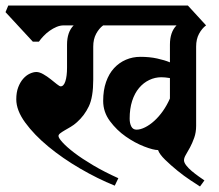

<svg xmlns="http://www.w3.org/2000/svg" viewBox="-38 -659 795 696"><path d="M578 -497Q578 -543 602 -567H336Q321 -556 310.5 -536.5Q300 -517 300 -490V-370Q300 -307 284 -273.5Q268 -240 241 -216Q230 -206 218 -199Q206 -192 196.5 -186.5Q187 -181 180.5 -176Q174 -171 174 -166Q174 -159 189 -142.5Q204 -126 231.5 -105Q259 -84 299.5 -60Q340 -36 391 -13L378 14Q316 -11 252.5 -48Q189 -85 137.5 -127.5Q86 -170 53.5 -214.5Q21 -259 21 -299Q21 -324 28 -342.5Q35 -361 46 -373.5Q57 -386 70 -392Q83 -398 94 -398Q105 -398 119 -390Q133 -382 145.5 -372Q158 -362 168 -354Q178 -346 182 -346Q193 -346 199 -364.5Q205 -383 205 -414V-497Q205 -543 229 -567H193Q180 -567 167 -561.5Q154 -556 142 -547.5Q130 -539 120 -528.5Q110 -518 103 -508H81L-18 -615L-8 -639H643L709 -567Q694 -556 683.5 -536.5Q673 -517 673 -490V-203Q673 -179 666 -159.5Q659 -140 651 -125Q643 -110 636 -98.5Q629 -87 629 -78Q629 -70 637 -59.5Q645 -49 657 -39Q669 -29 681.5 -20Q694 -11 703 -5L687 17Q676 10 652.5 -5.5Q629 -21 605 -40.5Q581 -60 560.5 -80Q540 -100 535 -115Q518 -115 484.5 -128Q451 -141 418 -164Q385 -187 360.5 -220Q336 -253 336 -293Q336 -332 346.5 -362Q357 -392 375.5 -412Q394 -432 418.5 -442.5Q443 -453 471 -453Q504 -453 531.5 -447Q559 -441 578 -433ZM457 -189Q471 -189 488 -197.5Q505 -206 521.5 -221Q538 -236 552.5 -256.5Q567 -277 578 -302V-376Q560 -379 547 -379Q524 -379 503 -369Q482 -359 466 -340Q450 -321 441 -293Q432 -265 432 -229Q432 -212 438 -200.5Q444 -189 457 -189Z"/></svg>

Font: Jaini
Style: Regular
Weight: 400
Designer: Girish Dalvi, Maithili Shingre
Foundry: Ek Type
Version: Version 1.001;PS 1.000;hotconv 16.6.51;makeotf.lib2.5.65220